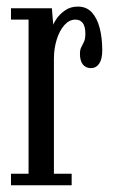

<svg xmlns="http://www.w3.org/2000/svg" viewBox="-20 -548 338 568"><path d="M12.5 0V-34H64.5V-490H12.5V-523.5H133.5L137.5 -474.5Q139 -480.5 148 -493.5Q157 -506.5 172.8 -517.5Q188.5 -528.5 210.5 -528.5Q236 -528.5 251.8 -511.2Q267.5 -494 275 -464.8Q282.5 -435.5 282.5 -399Q282.5 -373 273.5 -359.8Q264.5 -346.5 248.5 -346.5Q234 -346.5 225.2 -357.2Q216.5 -368 216.5 -389Q216.5 -401.5 220.8 -409Q225 -416.5 228.8 -425Q232.5 -433.5 232.5 -448Q232.5 -470 224.8 -480Q217 -490 203 -490Q185 -490 170.5 -473.8Q156 -457.5 147.8 -431Q139.5 -404.5 139.5 -374V-34H192V0Z"/></svg>

Font: Imbue Thin 10pt
Style: Regular
Weight: 400
Version: Version 1.102